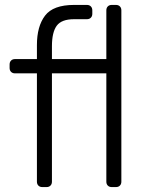

<svg xmlns="http://www.w3.org/2000/svg" viewBox="-20 -760 595 780"><path d="M152 0Q142 0 136 -6Q130 -12 130 -22V-462H41Q31 -462 25 -468Q19 -474 19 -484V-498Q19 -508 25 -514Q31 -520 41 -520H130V-577Q130 -653 163 -696.5Q196 -740 281 -740H333Q343 -740 349 -734Q355 -728 355 -718V-704Q355 -694 349 -688Q343 -682 333 -682H281Q230 -682 210.5 -655.5Q191 -629 191 -572V-520H412V-718Q412 -728 418 -734Q424 -740 434 -740H451Q461 -740 467 -734Q473 -728 473 -718V-22Q473 -12 467 -6Q461 0 451 0H434Q424 0 418 -6Q412 -12 412 -22V-462H191V-22Q191 -12 185 -6Q179 0 169 0Z"/></svg>

Font: Rubik AZ
Style: Regular
Weight: 300
Designer: Hubert and Fischer
Foundry: Hubert & Fischer
Version: Version 2.000